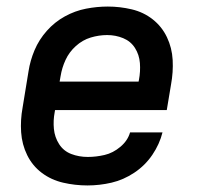

<svg xmlns="http://www.w3.org/2000/svg" viewBox="-20 -558 616 586"><path d="M247 8Q284 8 320.5 -0.5Q357 -9 390 -31Q423 -53 445 -85.5Q467 -118 476 -154H377Q370 -129 347.5 -110Q325 -91 299 -85Q273 -79 248 -79Q221 -79 197.5 -88Q174 -97 160.5 -118Q147 -139 144.5 -164.5Q142 -190 147 -216L148 -222H489L502 -300Q509 -338 507 -375Q505 -412 489.5 -444.5Q474 -477 446 -499Q418 -521 382 -529.5Q346 -538 309 -538Q276 -538 242.5 -531.5Q209 -525 178 -508Q147 -491 123 -464Q99 -437 85.5 -405Q72 -373 67 -340L49 -230Q42 -192 44.5 -154.5Q47 -117 63 -84.5Q79 -52 107.5 -30.5Q136 -9 172.5 -0.5Q209 8 247 8ZM162 -309 165 -326Q169 -351 180 -375Q191 -399 211.5 -417.5Q232 -436 257 -443.5Q282 -451 307 -451Q333 -451 356 -441.5Q379 -432 392 -411.5Q405 -391 407 -365.5Q409 -340 404 -314L403 -309Z"/></svg>

Font: Iosevka Sparkle Medium Oblique
Style: Regular
Weight: 500
Italic angle: -9°
Designer: Belleve Invis
Foundry: Belleve Invis
Version: Version 4.5.0; ttfautohint (v1.8.3)